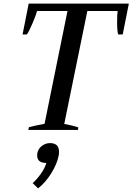

<svg xmlns="http://www.w3.org/2000/svg" viewBox="-20 -720 734 1064"><path d="M140 -15Q169 -23 227 -34L354 -659H185Q180 -637 160 -590.5Q140 -544 129 -529H105L139 -700H694L660 -529H635Q629 -546 629 -598Q629 -640 632 -659H464L336 -33Q383 -25 414 -14L412 0H137ZM161 295Q185 273 206.5 243Q228 213 237 183Q186 183 186 142Q186 133 187 128Q193 102 213.5 87.5Q234 73 257 73Q307 73 307 121Q307 135 305 143Q296 189 264 240.5Q232 292 191 324Z"/></svg>

Font: Trirong Medium
Style: Italic
Weight: 500
Italic angle: -12°
Designer: Katatrad Team
Foundry: CadsonDemak
Version: Version 1.001